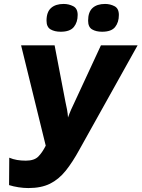

<svg xmlns="http://www.w3.org/2000/svg" viewBox="-20 -944 718 974"><path d="M124 10Q100 10 74 6Q48 2 26 -5L27 -144Q46 -136 66.5 -132.5Q87 -129 111 -129Q154 -129 174.5 -150Q195 -171 212 -205L87 -714H257L312 -427Q316 -410 320 -388.5Q324 -367 325 -348Q332 -368 341 -388.5Q350 -409 358 -425L492 -714H678L384 -187Q348 -121 313 -77.5Q278 -34 233.5 -12Q189 10 124 10ZM498 -783Q467 -783 447 -795Q427 -807 427 -839Q427 -883 449.5 -903.5Q472 -924 513 -924Q539 -924 561 -912.5Q583 -901 583 -868Q583 -831 564 -807Q545 -783 498 -783ZM288 -783Q257 -783 236.5 -795Q216 -807 216 -839Q216 -883 239 -903.5Q262 -924 303 -924Q329 -924 351.5 -912.5Q374 -901 374 -868Q374 -831 354.5 -807Q335 -783 288 -783Z"/></svg>

Font: Noto Sans Disp ExtBd
Style: Italic
Weight: 800
Italic angle: -12°
Designer: Monotype Design Team
Foundry: Monotype Imaging Inc.
Version: Version 2.000;GOOG;noto-source:20170915:90ef993387c0